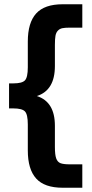

<svg xmlns="http://www.w3.org/2000/svg" viewBox="-20 -735 438 910"><path d="M22.9 -221.2V-339.8H43Q84.5 -339.8 98.1 -354Q111.8 -368.2 111.8 -416V-538.1Q111.8 -627.4 151.4 -671.1Q190.9 -714.8 276.9 -714.8H370.1V-604H311Q287.6 -604 275.1 -601.3Q262.7 -598.6 254.2 -589.6Q245.6 -580.6 242.9 -565.2Q240.2 -549.8 240.2 -522V-421.9Q240.2 -307.1 154.8 -279.8Q240.2 -252.4 240.2 -139.2V-39.1Q240.2 -1.5 246.3 15.6Q252.4 32.7 266.4 38.3Q280.3 43.9 311 43.9H370.1V154.8H276.9Q190.9 154.8 151.4 111.1Q111.8 67.4 111.8 -22V-145Q111.8 -192.9 98.1 -207Q84.5 -221.2 43 -221.2Z"/></svg>

Font: TASA Orbiter Text
Style: Bold
Weight: 700
Designer: Weizhong Zhang
Version: Version 1.000;Glyphs 3.1.2 (3151)